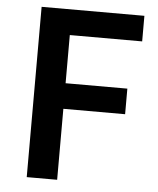

<svg xmlns="http://www.w3.org/2000/svg" viewBox="-53 -784 682 830"><g transform="rotate(5 288.0 -369.5)"><path d="M94 0V-739H540V-628H226V-419H494V-308H226V0Z"/></g></svg>

Font: Noto Sans TC Thin SemiBold
Style: Regular
Weight: 600
Version: Version 2.004-H2;hotconv 1.0.118;makeotfexe 2.5.65603